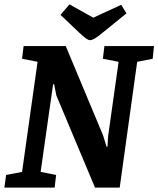

<svg xmlns="http://www.w3.org/2000/svg" viewBox="-25 -859 725 879"><path d="M-5 0 3 -58 76 -72 147 -576 76 -590 83 -648H276L447 -239L463 -187H467L470 -236L518 -576L446 -590L453 -648H680L674 -590L603 -576L523 0H410L233 -422L223 -473H218L161 -72L232 -58L225 0ZM388 -675Q381 -675 372.5 -680.5Q364 -686 354.5 -694.5Q345 -703 335 -712L252 -791L293 -839L402 -778L530 -837L554 -798L463 -724Q444 -708 429.5 -697Q415 -686 404.5 -680.5Q394 -675 388 -675Z"/></svg>

Font: Faustina
Style: Bold Italic
Weight: 700
Italic angle: -8°
Designer: Alfonso Garcia
Foundry: http://www.omnibus-type.com
Version: Version 1.200